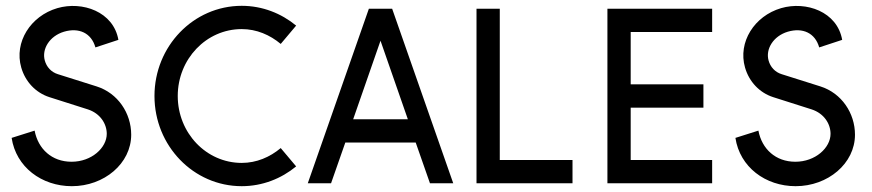

<svg xmlns="http://www.w3.org/2000/svg" viewBox="-20 -630 2999 660"><path d="M227 10C338 10 431 -68 431 -167C431 -241 385 -310 312 -333L179 -375C156 -382 140 -400 134 -422C123 -461 150 -506 200 -521C251 -536 294 -517 308 -467L387 -493C370 -590 263 -627 177 -602C85 -575 28 -485 53 -398C67 -349 103 -311 150 -296L282 -254C325 -240 347 -204 347 -170C347 -122 295 -74 226 -74C158 -74 111 -118 99 -181L20 -156C35 -56 123 10 227 10Z M945 -121C908 -90 862 -70 811 -70C689 -70 591 -173 591 -300C591 -427 689 -530 811 -530C862 -530 908 -510 945 -479L998 -542C947 -584 882 -610 811 -610C645 -610 511 -471 511 -300C511 -129 645 10 811 10C882 10 947 -16 998 -58L945 -121Z M1288 -490 1382 -220H1194ZM1458 0H1538L1328 -600H1248L1038 0H1118L1167 -140H1409Z M1618 0H1948V-80H1698V-600H1618Z M2068 0H2428V-80H2148V-260H2398V-340H2148V-520H2428V-600H2068Z M2715 10C2826 10 2919 -68 2919 -167C2919 -241 2873 -310 2800 -333L2667 -375C2644 -382 2628 -400 2622 -422C2611 -461 2638 -506 2688 -521C2739 -536 2782 -517 2796 -467L2875 -493C2858 -590 2751 -627 2665 -602C2573 -575 2516 -485 2541 -398C2555 -349 2591 -311 2638 -296L2770 -254C2813 -240 2835 -204 2835 -170C2835 -122 2783 -74 2714 -74C2646 -74 2599 -118 2587 -181L2508 -156C2523 -56 2611 10 2715 10Z"/></svg>

Font: Gauge
Style: Regular
Weight: 400
Designer: Daniel Pimley
Foundry: Daniel Pimley
Version: Version 1.004;PS 001.001;hotconv 1.0.56